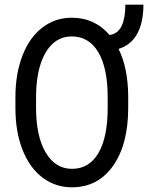

<svg xmlns="http://www.w3.org/2000/svg" viewBox="-20 -797 638 827"><path d="M443.8 -378.4Q443.8 -503.4 403.6 -571.8Q363.3 -640.1 289.1 -640.1Q216.8 -640.1 176 -569.6Q135.3 -499 135.3 -377.4V-332.5Q135.3 -210.4 176.8 -140.1Q218.3 -69.8 290 -69.8Q363.8 -69.8 403.8 -137.5Q443.8 -205.1 443.8 -332.5ZM532.2 -332.5Q532.2 -174.8 466.8 -82.5Q401.4 9.8 290 9.8Q218.8 9.8 163.3 -32Q107.9 -73.7 77.1 -151.6Q46.4 -229.5 46.4 -331.1V-377.4Q46.4 -479 76.7 -557.4Q106.9 -635.7 162.4 -678.2Q217.8 -720.7 289.1 -720.7Q388.2 -720.7 452.1 -646Q488.8 -652.3 504.4 -686.3Q520 -720.2 520 -776.9H597.7Q597.7 -699.7 570.8 -651.1Q543.9 -602.5 490.7 -586.4Q530.8 -504.9 532.2 -385.3Z"/></svg>

Font: MAUL Condensed
Style: Condensed Regular
Weight: 400
Designer: MAUL
Version: Version 1.0; 2020; ttfautohint (v1.8.3)